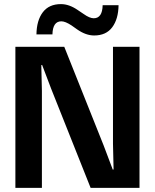

<svg xmlns="http://www.w3.org/2000/svg" viewBox="-20 -906 747 926"><path d="M54.2 0V-680.2H290L480 -204.1L523.9 -87.9L527.8 -88.9L524.9 -212.9V-680.2H652.8V0H417L227.1 -477.1L183.1 -592.8L179.2 -591.8L182.1 -467.8V0ZM155.8 -740.2Q156.7 -807.6 186.5 -846.9Q216.3 -886.2 273.9 -886.2Q314 -886.2 356 -856.9L382.8 -838.9Q412.1 -817.9 432.1 -817.9Q473.6 -817.9 475.1 -880.9H551.8Q550.8 -814 521.2 -774.4Q491.7 -734.9 434.1 -734.9Q394 -734.9 352.1 -764.2L325.2 -783.2Q294.9 -803.2 275.9 -803.2Q234.4 -803.2 232.9 -740.2Z"/></svg>

Font: TASA Orbiter Deck
Style: Bold
Weight: 700
Designer: Weizhong Zhang
Version: Version 1.000;Glyphs 3.1.2 (3151)